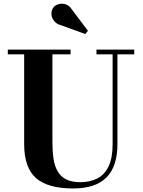

<svg xmlns="http://www.w3.org/2000/svg" viewBox="-20 -1023 786 1057"><path d="M719 -750V-724H626.5V-230Q626.5 -106.5 566 -46Q505.5 14.5 383 14.5Q242.5 14.5 177.8 -43Q113 -100.5 113 -230V-724H23V-750H368.5V-724H268.5V-240Q268.5 -190.5 274.5 -150Q280.5 -109.5 297 -80.5Q313.5 -51.5 343.8 -35.8Q374 -20 422.5 -20Q475 -20 515 -40.2Q555 -60.5 577.5 -106.5Q600 -152.5 600 -230V-724H511V-750ZM450 -835.5 316 -884Q292.5 -890 278.8 -906.5Q265 -923 263.2 -943Q261.5 -963 272 -979Q281 -993 299.8 -999.2Q318.5 -1005.5 339.8 -999.8Q361 -994 376 -970.5L464 -853.5Z"/></svg>

Font: Bodoni Moda SC 9pt
Style: Bold
Weight: 700
Designer: Owen Earl
Foundry: indestructible type
Version: Version 2.005